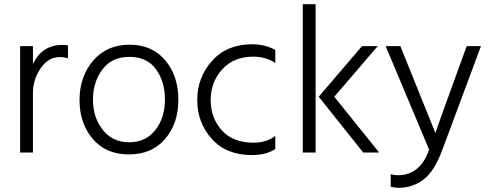

<svg xmlns="http://www.w3.org/2000/svg" viewBox="-20 -727 2331 915"><path d="M137 0H76V-507H137V-421Q179 -513 279 -513Q286 -513 304 -511V-449Q284 -455 264 -455Q210 -455 173.5 -401.5Q137 -348 137 -283Z M596.5 -456Q513 -456 468 -396Q423 -336 423 -252Q423 -168 469.5 -108.5Q516 -49 595.5 -49Q675 -49 720.5 -107.5Q766 -166 766 -252.5Q766 -339 723 -397.5Q680 -456 596.5 -456ZM597 -514Q705 -514 767.5 -439.5Q830 -365 830 -251.5Q830 -138 766.5 -64.5Q703 9 594 9Q485 9 422 -65Q359 -139 359 -250.5Q359 -362 424 -438Q489 -514 597 -514Z M1181 12Q1058 12 989 -65.5Q920 -143 920 -250.5Q920 -358 990.5 -437Q1061 -516 1181 -516Q1243 -516 1292 -489V-427Q1247 -457 1187 -457Q1094 -457 1039 -396.5Q984 -336 984 -250.5Q984 -165 1037 -106Q1090 -47 1188 -47Q1249 -47 1292 -79V-17Q1249 12 1181 12Z M1573 -266 1787 0H1711L1499 -266L1705 -507H1780ZM1484 0H1423V-707H1484Z M1880 168Q1860 168 1842 163V103Q1860 108 1876 108Q1983 108 2025 -14L1818 -507H1888L2055 -93Q2065 -126 2204 -507H2272L2088 -13Q2050 90 1998 129Q1946 168 1880 168Z"/></svg>

Font: Hind Colombo Light
Style: Regular
Weight: 300
Designer: Jyotish Sonowal, Aditi Pimprikar
Foundry: Indian Type Foundry
Version: Version 1.000;PS 1.0;hotconv 1.0.86;makeotf.lib2.5.63406; tt